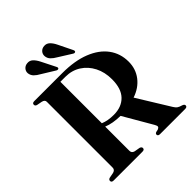

<svg xmlns="http://www.w3.org/2000/svg" viewBox="-242 -1049 1197 1197"><g transform="rotate(-45 356.5 -450.0)"><path d="M652.5 -457.5Q652.5 -394 616 -346.5Q579.5 -299 515.5 -277.5L647 -64Q656.5 -48 667.2 -41Q678 -34 693.5 -30Q711 -24.5 711 -14Q711 0 692 0H471Q453 0 453 -14Q453 -21.5 463.5 -26L481.5 -30Q492.5 -34.5 494.8 -41.5Q497 -48.5 489 -62.5L377.5 -254.5Q309 -255.5 262.5 -275V-61Q262.5 -41.5 283.5 -36L320.5 -29.5Q334.5 -25 334.5 -14Q334.5 0 316 0H62.5Q44 0 44 -14Q44 -26 58 -29.5L92 -36Q114.5 -41.5 114.5 -61V-642Q114.5 -659 92 -664L58 -670.5Q44 -674 44 -686Q44 -700 62.5 -700H309Q418.5 -700 495.2 -669.5Q572 -639 612.2 -584.5Q652.5 -530 652.5 -457.5ZM262.5 -670V-304.5Q300 -288.5 352.5 -288.5Q421.5 -288.5 461.5 -329.8Q501.5 -371 501.5 -453.5Q501.5 -516.5 476.5 -565.2Q451.5 -614 407.5 -642Q363.5 -670 306.5 -670ZM414 -845.5 459.5 -752.5Q464.5 -742 459.5 -737Q452.5 -731.5 442.5 -738L357 -791.5Q335.5 -803.5 321.5 -818Q307.5 -832.5 306 -853.5Q305 -871.5 317.2 -885Q329.5 -898.5 349.5 -899.5Q370.5 -901 386 -886.2Q401.5 -871.5 414 -845.5ZM264.5 -845.5 311 -753Q316.5 -742.5 312 -737.5Q305.5 -732 295 -737.5L209 -790.5Q187.5 -802 173.2 -816.2Q159 -830.5 156.5 -851Q155 -869 167 -882.8Q179 -896.5 198.5 -898Q220 -900.5 235.8 -886Q251.5 -871.5 264.5 -845.5Z"/></g></svg>

Font: Fraunces 72pt SemiBold
Style: Regular
Weight: 600
Version: Version 1.000;[b76b70a41]